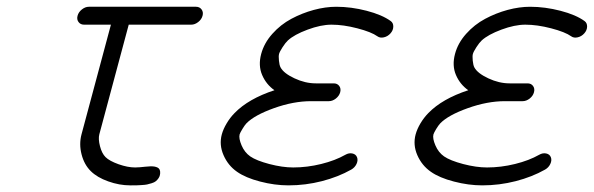

<svg xmlns="http://www.w3.org/2000/svg" viewBox="-20 -559 1790 579"><path d="M387.5 -54Q393.6 -54 402.1 -54.7Q410.6 -55.4 417.5 -56.2Q424.3 -56.9 432 -57.3Q439.7 -57.6 445.2 -56.8Q450.7 -55.9 455.2 -53.7Q459.7 -51.5 461.7 -46.8Q463.6 -42 462.9 -34.9Q462.2 -27.6 458.4 -22Q454.6 -16.4 450.1 -12.7Q445.6 -9 437.5 -6.5Q429.4 -3.9 423.5 -2.7Q417.5 -1.5 407.2 -0.9Q397 -0.2 391.6 -0.1Q386.2 0 376.2 0Q374 0 373 0Q339.8 0 306.4 -12Q272.9 -23.9 253.7 -43Q233.9 -62.5 226 -93.4Q218 -124.3 225.8 -153.8L314.5 -484.6H233.6Q222.7 -484.6 216.8 -492.6Q210.9 -500.5 213.9 -511.5Q216.8 -522.5 226.9 -530.5Q237.1 -538.6 248 -538.6H571Q582 -538.6 587.9 -530.5Q593.8 -522.5 590.8 -511.5Q587.9 -500.5 577.8 -492.6Q567.6 -484.6 556.6 -484.6H368.2L279.5 -153.8Q275.9 -139.9 281.5 -118.2Q287.1 -96.4 298.3 -85.2Q310.1 -73.5 337.6 -63.7Q365.2 -54 387.5 -54Z M767.6 -396.2Q776.4 -429.2 801.3 -457Q826.2 -484.9 858.5 -502.2Q890.9 -519.5 926.3 -529.1Q961.7 -538.6 994.1 -538.6Q1039.1 -538.6 1085.7 -526.5Q1132.3 -514.4 1158.4 -495.4Q1166.3 -489.7 1166 -478.6Q1165.8 -467.5 1157.5 -458.3Q1149.2 -449 1137.6 -446.4Q1126 -443.8 1118.2 -449.5Q1099.9 -462.6 1057.6 -473.6Q1015.4 -484.6 979.7 -484.6Q947.8 -484.6 907.5 -469.6Q867.2 -454.6 848.1 -437Q840.8 -430.2 832 -416.5Q823.2 -402.8 821.5 -396.2Q819.8 -390.1 821.2 -376.1Q822.5 -362.1 826.2 -355.5Q835.7 -337.9 868 -322.8Q900.4 -307.6 932.4 -307.6H986.3Q997.3 -307.6 1003.1 -299.7Q1008.8 -291.7 1005.9 -280.8Q1002.9 -269.8 992.8 -261.8Q982.7 -253.9 971.7 -253.9H918Q865 -253.9 806 -232.8Q747.1 -211.7 723.1 -187Q718 -181.6 711.1 -170.2Q704.1 -158.7 702.6 -153.8Q699.5 -141.8 708.5 -120.6Q717.5 -99.4 734.6 -87.4Q752.9 -74.7 792.4 -64.3Q831.8 -54 864.3 -54Q906.2 -54 948.7 -64.5Q991.2 -75 1021.5 -92.3Q1032.2 -98.4 1042.6 -96.2Q1053 -94 1056.6 -85Q1060.3 -75.7 1055.2 -64.7Q1050 -53.7 1039.3 -47.6Q1000 -25.4 950.7 -12.7Q901.4 0 849.9 0Q808.3 0 764.4 -11.5Q720.5 -22.9 694.8 -41Q667.7 -59.8 654.1 -91.1Q640.4 -122.3 648.9 -153.8Q653.3 -169.9 663.6 -187.1Q673.8 -204.3 687.3 -218Q729.2 -261.2 807.6 -286.9Q782.7 -304.4 770.5 -332.9Q758.3 -361.3 767.6 -396.2Z M1352.1 -396.2Q1360.8 -429.2 1385.7 -457Q1410.6 -484.9 1443 -502.2Q1475.3 -519.5 1510.7 -529.1Q1546.1 -538.6 1578.6 -538.6Q1623.5 -538.6 1670.2 -526.5Q1716.8 -514.4 1742.9 -495.4Q1750.7 -489.7 1750.5 -478.6Q1750.2 -467.5 1741.9 -458.3Q1733.6 -449 1722 -446.4Q1710.4 -443.8 1702.6 -449.5Q1684.3 -462.6 1642.1 -473.6Q1599.9 -484.6 1564.2 -484.6Q1532.2 -484.6 1491.9 -469.6Q1451.7 -454.6 1432.6 -437Q1425.3 -430.2 1416.5 -416.5Q1407.7 -402.8 1406 -396.2Q1404.3 -390.1 1405.6 -376.1Q1407 -362.1 1410.6 -355.5Q1420.2 -337.9 1452.5 -322.8Q1484.9 -307.6 1516.8 -307.6H1570.8Q1581.8 -307.6 1587.5 -299.7Q1593.3 -291.7 1590.3 -280.8Q1587.4 -269.8 1577.3 -261.8Q1567.1 -253.9 1556.2 -253.9H1502.4Q1449.5 -253.9 1390.5 -232.8Q1331.5 -211.7 1307.6 -187Q1302.5 -181.6 1295.5 -170.2Q1288.6 -158.7 1287.1 -153.8Q1283.9 -141.8 1293 -120.6Q1302 -99.4 1319.1 -87.4Q1337.4 -74.7 1376.8 -64.3Q1416.3 -54 1448.7 -54Q1490.7 -54 1533.2 -64.5Q1575.7 -75 1606 -92.3Q1616.7 -98.4 1627.1 -96.2Q1637.5 -94 1641.1 -85Q1644.8 -75.7 1639.6 -64.7Q1634.5 -53.7 1623.8 -47.6Q1584.5 -25.4 1535.2 -12.7Q1485.8 0 1434.3 0Q1392.8 0 1348.9 -11.5Q1304.9 -22.9 1279.3 -41Q1252.2 -59.8 1238.5 -91.1Q1224.9 -122.3 1233.4 -153.8Q1237.8 -169.9 1248 -187.1Q1258.3 -204.3 1271.7 -218Q1313.7 -261.2 1392.1 -286.9Q1367.2 -304.4 1355 -332.9Q1342.8 -361.3 1352.1 -396.2Z"/></svg>

Font: Tecnico
Style: FinoInclinado
Weight: 400
Italic angle: -15°
Version: Version 1.3